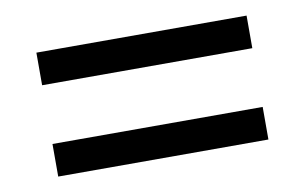

<svg xmlns="http://www.w3.org/2000/svg" viewBox="-42 -558 657 412"><g transform="rotate(-10 286.0 -352.0)"><path d="M56 -416V-487H514V-416ZM56 -217V-288H514V-217Z"/></g></svg>

Font: Noto Sans Inscriptional Pahlavi
Style: Regular
Weight: 400
Designer: Monotype Design Team
Foundry: Monotype Imaging Inc.
Version: Version 2.003; ttfautohint (v1.8.4.7-5d5b)